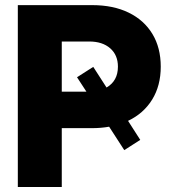

<svg xmlns="http://www.w3.org/2000/svg" viewBox="-20 -748 689 768"><path d="M51.3 0V-727.5H349.1Q433.1 -727.5 494.6 -697.5Q556.2 -667.5 589.6 -612.3Q623 -557.1 623 -481.4Q623 -405.3 588.6 -349.6Q554.2 -293.9 492.2 -264.6L541 -188.5L477.1 -147.5L416.5 -241.2Q383.8 -235.4 348.1 -235.4H227.1V0ZM353 -480.5 406.2 -397.9Q451.7 -424.3 451.7 -481.4Q451.7 -527.8 420.7 -554.9Q389.6 -582 336.9 -582H227.1V-381.3H325.7L288.1 -439Z"/></svg>

Font: Inter Display ExtraBold
Style: Regular
Weight: 800
Designer: Rasmus Andersson
Foundry: rsms
Version: Version 4.000;git-a52131595